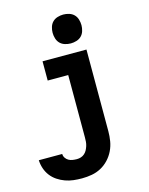

<svg xmlns="http://www.w3.org/2000/svg" viewBox="-155 -847 896 1157"><g transform="rotate(-15 293.0 -268.5)"><path d="M210 223Q183 223 157 220Q131 217 106 208Q81 199 58.5 184Q36 169 20 148Q4 127 -4.5 101.5Q-13 76 -14 50H132Q132 63 139.5 74.5Q147 86 158.5 92.5Q170 99 183.5 101Q197 103 210 103Q223 103 235.5 99Q248 95 258 86Q268 77 274 65.5Q280 54 284 41.5Q288 29 289 15.5Q290 2 290 -11V-400H162V-520H436V-11Q436 20 431 50.5Q426 81 412.5 109Q399 137 377.5 160Q356 183 329 197.5Q302 212 271.5 217.5Q241 223 210 223ZM355 -580Q337 -580 319 -585.5Q301 -591 288.5 -603.5Q276 -616 270.5 -634Q265 -652 265 -670Q265 -688 270.5 -706Q276 -724 288.5 -736.5Q301 -749 319 -754.5Q337 -760 355 -760Q373 -760 391 -754.5Q409 -749 421.5 -736.5Q434 -724 439.5 -706Q445 -688 445 -670Q445 -652 439.5 -634Q434 -616 421.5 -603.5Q409 -591 391 -585.5Q373 -580 355 -580Z"/></g></svg>

Font: Iosevka Heavy Extended
Style: Regular
Weight: 900
Width: 7
Monospace: yes
Designer: Belleve Invis
Foundry: Belleve Invis
Version: Version 32.5.0; ttfautohint (v1.8.4)